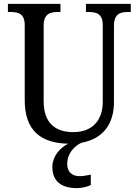

<svg xmlns="http://www.w3.org/2000/svg" viewBox="-20 -734 703 994"><path d="M379 240C398 240 431 234 450 224V170C428 175 409 178 392 178C356 178 328 159 328 115C328 59 366 21 402 5C512 -15 570 -91 570 -205V-600C570 -663 603 -672 645 -672H657V-714H425V-672H437C479 -672 512 -663 512 -604V-207C512 -116 463 -50 359 -50C270 -50 206 -94 206 -210V-600C206 -663 239 -672 282 -672H293V-714H21V-672H33C75 -672 108 -663 108 -604V-216C108 -56 193 7 333 10C288 32 251 78 251 130C251 206 299 240 379 240Z"/></svg>

Font: Noto Serif Thai SemiCondensed
Style: Regular
Weight: 400
Width: 4
Designer: Monotype Design Team
Foundry: Monotype Imaging Inc.
Version: Version 2.002